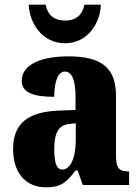

<svg xmlns="http://www.w3.org/2000/svg" viewBox="-20 -791 594 821"><path d="M258 -606C357 -606 410 -696 411 -771H341C331 -723 301 -703 258 -703C215 -703 185 -723 175 -771H103C105 -696 158 -606 258 -606ZM176 10C239 10 263 -9 303 -62H312L334 0H532V-58H528C488 -58 476 -74 476 -128V-381C476 -506 408 -550 272 -550C164 -550 73 -519 73 -446C73 -397 118 -377 212 -377C212 -447 230 -485 257 -485C288 -485 303 -449 303 -374V-321L231 -318C101 -313 36 -264 36 -154C36 -42 99 10 176 10ZM246 -66C222 -66 212 -96 212 -151C212 -221 228 -256 277 -261L304 -264V-191C304 -116 281 -66 246 -66Z"/></svg>

Font: Noto Serif Bengali Condensed Black
Style: Regular
Weight: 900
Width: 3
Designer: Juan Bruce, Universal Thirst, Indian Type Foundry and the Monotype Design Team.
Foundry: Monotype Imaging Inc.
Version: Version 2.003